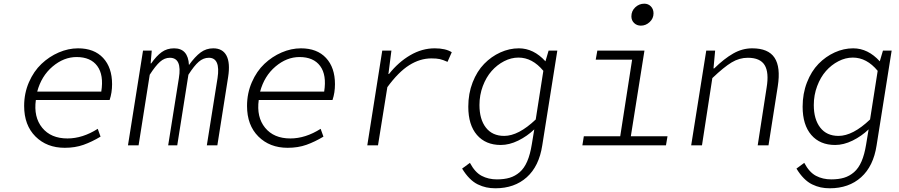

<svg xmlns="http://www.w3.org/2000/svg" viewBox="-20 -782 4837 1033"><path d="M328.1 13.2Q231.9 13.2 170.9 -47.6Q109.9 -108.4 109.9 -211.9Q109.9 -280.3 135.7 -339.6Q161.6 -398.9 203.1 -438.2Q244.6 -477.5 296.1 -499.8Q347.7 -522 399.9 -522Q486.8 -522 534.9 -470.2Q583 -418.5 583 -329.1Q583 -283.2 569.8 -244.1H172.9Q160.2 -152.3 207 -94.7Q253.9 -37.1 342.8 -37.1Q424.3 -37.1 505.9 -88.9L521 -46.9Q474.6 -19 429.4 -2.9Q384.3 13.2 328.1 13.2ZM180.2 -289.1H524.9Q539.1 -378.4 503.4 -426.8Q467.8 -475.1 392.1 -475.1Q323.2 -475.1 262.9 -424.1Q202.6 -373 180.2 -289.1Z M668.5 0 749.5 -509.8H796.4L790.5 -440.9H793.5Q821.8 -481.4 850.1 -501.7Q878.4 -522 916.5 -522Q992.2 -522 996.6 -432.1Q1029.8 -478 1059.6 -500Q1089.4 -522 1127.4 -522Q1177.7 -522 1198.5 -482.9Q1219.2 -443.8 1207.5 -368.2L1149.4 0H1092.8L1150.4 -361.8Q1167 -471.2 1103.5 -471.2Q1074.2 -471.2 1049.3 -449.7Q1024.4 -428.2 993.7 -379.9L933.6 0H884.8L942.4 -361.8Q960.4 -471.2 893.6 -471.2Q865.2 -471.2 840.8 -449.5Q816.4 -427.7 785.6 -379.9L725.6 0Z M1527.3 13.2Q1431.2 13.2 1370.1 -47.6Q1309.1 -108.4 1309.1 -211.9Q1309.1 -280.3 1335 -339.6Q1360.8 -398.9 1402.3 -438.2Q1443.8 -477.5 1495.4 -499.8Q1546.9 -522 1599.1 -522Q1686 -522 1734.1 -470.2Q1782.2 -418.5 1782.2 -329.1Q1782.2 -283.2 1769 -244.1H1372.1Q1359.4 -152.3 1406.2 -94.7Q1453.1 -37.1 1542 -37.1Q1623.5 -37.1 1705.1 -88.9L1720.2 -46.9Q1673.8 -19 1628.7 -2.9Q1583.5 13.2 1527.3 13.2ZM1379.4 -289.1H1724.1Q1738.3 -378.4 1702.6 -426.8Q1667 -475.1 1591.3 -475.1Q1522.5 -475.1 1462.2 -424.1Q1401.9 -373 1379.4 -289.1Z M1956.1 0 2036.6 -509.8H2085.9L2069.8 -383.8H2072.8Q2123.5 -447.8 2187 -484.9Q2250.5 -522 2318.8 -522Q2377.4 -522 2410.6 -501L2387.7 -449.2Q2362.8 -460.4 2345.9 -464.1Q2329.1 -467.8 2300.8 -467.8Q2239.7 -467.8 2181.6 -431.2Q2123.5 -394.5 2064 -313L2013.7 0Z M2931.6 -509.8H2978.5L2897.5 0Q2880.4 112.3 2814.2 171.6Q2748 231 2645.5 231Q2619.1 231 2596.4 226.1Q2573.7 221.2 2550.5 210Q2527.3 198.7 2506.1 177.2Q2484.9 155.8 2466.3 125L2508.3 94.2Q2535.2 145 2571.5 164.1Q2607.9 183.1 2653.3 183.1Q2692.9 183.1 2722.2 174.3Q2751.5 165.5 2775.9 144.5Q2800.3 123.5 2816.4 86.4Q2832.5 49.3 2841.3 -5.9L2854.5 -85.9Q2816.4 -49.3 2768.3 -25.6Q2720.2 -2 2674.3 -2Q2592.8 -2 2546.1 -55.9Q2499.5 -109.9 2499.5 -208Q2499.5 -278.8 2522.9 -338.9Q2546.4 -398.9 2585 -438.5Q2623.5 -478 2672.1 -500Q2720.7 -522 2771.5 -522Q2851.1 -522 2914.6 -452.1ZM2862.3 -139.2 2903.3 -400.9Q2844.2 -472.2 2769.5 -472.2Q2730 -472.2 2692.1 -452.6Q2654.3 -433.1 2625 -399.9Q2595.7 -366.7 2577.6 -318.6Q2559.6 -270.5 2559.6 -216.8Q2559.6 -140.1 2594.2 -95.5Q2628.9 -50.8 2692.4 -50.8Q2769.5 -50.8 2862.3 -139.2Z M3428.2 -644Q3406.2 -644 3391.6 -658.2Q3377 -672.4 3377 -693.8Q3377 -723.1 3397.9 -742.7Q3418.9 -762.2 3446.3 -762.2Q3467.8 -762.2 3481.9 -747.6Q3496.1 -732.9 3496.1 -710Q3496.1 -682.6 3475.3 -663.3Q3454.6 -644 3428.2 -644ZM3113.3 0 3121.1 -48.8H3316.9L3380.9 -460.9H3185.1L3193.8 -509.8H3447.3L3374 -48.8H3571.3L3563 0Z M3698.7 0 3779.8 -509.8H3827.6L3818.8 -414.1H3822.8Q3876 -466.3 3924.8 -494.1Q3973.6 -522 4026.9 -522Q4113.8 -522 4147.2 -471.4Q4180.7 -420.9 4164.6 -317.9L4114.7 0H4056.6L4104.5 -310.1Q4118.2 -392.1 4094 -431.6Q4069.8 -471.2 4003.4 -471.2Q3958 -471.2 3916.5 -446.3Q3875 -421.4 3812.5 -361.8L3756.8 0Z M4730.5 -509.8H4777.3L4696.3 0Q4679.2 112.3 4613 171.6Q4546.9 231 4444.3 231Q4418 231 4395.3 226.1Q4372.6 221.2 4349.4 210Q4326.2 198.7 4304.9 177.2Q4283.7 155.8 4265.1 125L4307.1 94.2Q4334 145 4370.4 164.1Q4406.7 183.1 4452.1 183.1Q4491.7 183.1 4521 174.3Q4550.3 165.5 4574.7 144.5Q4599.1 123.5 4615.2 86.4Q4631.3 49.3 4640.1 -5.9L4653.3 -85.9Q4615.2 -49.3 4567.1 -25.6Q4519 -2 4473.1 -2Q4391.6 -2 4345 -55.9Q4298.3 -109.9 4298.3 -208Q4298.3 -278.8 4321.8 -338.9Q4345.2 -398.9 4383.8 -438.5Q4422.4 -478 4470.9 -500Q4519.5 -522 4570.3 -522Q4649.9 -522 4713.4 -452.1ZM4661.1 -139.2 4702.1 -400.9Q4643.1 -472.2 4568.4 -472.2Q4528.8 -472.2 4491 -452.6Q4453.1 -433.1 4423.8 -399.9Q4394.5 -366.7 4376.5 -318.6Q4358.4 -270.5 4358.4 -216.8Q4358.4 -140.1 4393.1 -95.5Q4427.7 -50.8 4491.2 -50.8Q4568.4 -50.8 4661.1 -139.2Z"/></svg>

Font: Office Code Pro D Light Italic
Style: Regular
Weight: 300
Italic angle: -9°
Designer: Nathan Rutzky & Paul D. Hunt
Foundry: Adobe Systems Incorporated
Version: Version 1.004;PS 001.004;hotconv 1.0.70;makeotf.lib2.5.58329